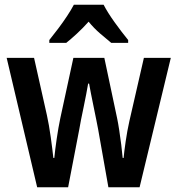

<svg xmlns="http://www.w3.org/2000/svg" viewBox="-20 -879 745 806"><path d="M392 -336Q389 -352 384 -377Q379 -402 373 -431Q367 -460 362 -485.5Q357 -511 354 -528H350Q347 -510 342 -484Q337 -458 331 -429Q325 -400 320 -375.5Q315 -351 313 -337L266 -93H136L8 -636H123L177 -395Q186 -354 193 -303.5Q200 -253 204 -216H208Q211 -248 218 -296Q225 -344 233 -382L288 -636H418L472 -381Q476 -362 480.5 -332.5Q485 -303 489 -271.5Q493 -240 495 -216H499Q501 -240 507.5 -285Q514 -330 523 -370L584 -636H697L566 -93H435ZM415 -859Q432 -826 461.5 -785Q491 -744 518 -711V-699H447Q426 -716 400 -738.5Q374 -761 352 -788Q328 -761 302.5 -737.5Q277 -714 258 -699H187V-711Q204 -732 224 -758.5Q244 -785 261.5 -811.5Q279 -838 290 -859Z"/></svg>

Font: Noto Sans Kannada UI Condensed SemiBold
Style: Regular
Weight: 600
Width: 3
Designer: Jelle Bosma - Monotype Design Team
Foundry: Monotype Imaging Inc.
Version: Version 2.005; ttfautohint (v1.8.4.7-5d5b)